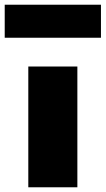

<svg xmlns="http://www.w3.org/2000/svg" viewBox="-71 -794 448 814"><path d="M49 -512H257V0H49ZM-51 -774H357V-634H-51Z"/></svg>

Font: Spartan MB
Style: Regular
Weight: 900
Designer: Matt Bailey
Foundry: Matt Bailey
Version: Version 001.001